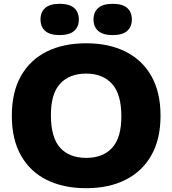

<svg xmlns="http://www.w3.org/2000/svg" viewBox="-20 -977 904 1007"><path d="M432 10Q312.5 10 225 -33.5Q137.5 -77 89.8 -161.8Q42 -246.5 42 -370Q42 -493.5 89.8 -578.2Q137.5 -663 225 -706.5Q312.5 -750 432 -750Q551.5 -750 639 -706Q726.5 -662 774.2 -577.5Q822 -493 822 -370Q822 -247.5 774 -162.8Q726 -78 638.5 -34Q551 10 432 10ZM432 -149Q520.5 -149 568.5 -202Q616.5 -255 616.5 -366.5Q616.5 -483 567.8 -537Q519 -591 432 -591Q345 -591 296 -538.8Q247 -486.5 247 -373.5Q247 -255.5 295.2 -202.2Q343.5 -149 432 -149ZM571 -793Q520 -793 495.2 -814.8Q470.5 -836.5 470.5 -875Q470.5 -913.5 495.2 -935.2Q520 -957 571 -957Q622.5 -957 647 -935.2Q671.5 -913.5 671.5 -875Q671.5 -836.5 647 -814.8Q622.5 -793 571 -793ZM293 -793Q241.5 -793 217 -814.8Q192.5 -836.5 192.5 -875Q192.5 -913.5 217 -935.2Q241.5 -957 293 -957Q344 -957 368.8 -935.2Q393.5 -913.5 393.5 -875Q393.5 -836.5 368.8 -814.8Q344 -793 293 -793Z"/></svg>

Font: Encode Sans SmExp XBd
Style: Regular
Weight: 800
Width: 6
Designer: Multiple Designers
Foundry: Impallari Type
Version: Version 3.002; ttfautohint (v1.8.3) -l 8 -r 50 -G 200 -x 14 